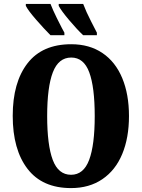

<svg xmlns="http://www.w3.org/2000/svg" viewBox="-20 -951 724 981"><path d="M45 -359Q45 -530 120.5 -627.5Q196 -725 344 -725Q437 -725 503.5 -680Q570 -635 604.5 -552Q639 -469 639 -358Q639 -247 604.5 -164Q570 -81 503 -35.5Q436 10 343 10Q196 10 120.5 -88.5Q45 -187 45 -359ZM464 -358Q464 -506 436 -581.5Q408 -657 344 -657Q279 -657 250 -581.5Q221 -506 221 -358Q221 -210 249.5 -134Q278 -58 343 -58Q407 -58 435.5 -134Q464 -210 464 -358ZM112 -921V-931H238Q250 -900 270 -859.5Q290 -819 295 -810L309 -784V-771H238Q206 -803 165 -850Q124 -897 112 -921ZM280 -921V-931H405Q420 -891 445.5 -841.5Q471 -792 475 -784V-771H405Q374 -800 333.5 -848Q293 -896 280 -921Z"/></svg>

Font: Noto Serif CondBlack
Style: Regular
Weight: 900
Width: 3
Designer: Monotype Design Team
Foundry: Monotype Imaging Inc.
Version: Version 1.001